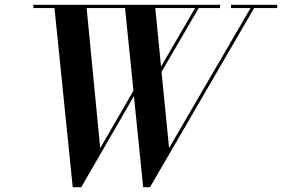

<svg xmlns="http://www.w3.org/2000/svg" viewBox="-20 -770 1175 800"><path d="M684.5 -153 653 -470.5 808 -736.5H897V-750H119V-736.5H207L283 10H318.5L538 -369.5L576.5 10H605L1039 -736.5H1135V-750H942.5V-736.5H1024ZM397.5 -152.5 341 -736.5H501L536 -392ZM627 -736.5H793L651 -492.5Z"/></svg>

Font: Bodoni* 16pt Medium
Style: Italic
Weight: 500
Italic angle: -13°
Version: Version 2.3